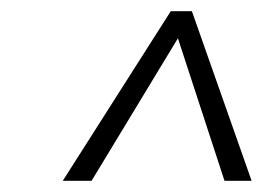

<svg xmlns="http://www.w3.org/2000/svg" viewBox="-20 -849 485 342"><path d="M321.8 -829.1 428.2 -526.9H379.9L296.9 -780.8L143.1 -526.9H91.8L284.2 -829.1Z"/></svg>

Font: Fira Sans Compressed ExtraLight
Style: Italic
Weight: 250
Width: 3
Italic angle: -8°
Designer: Carrois Corporate & Edenspiekermann AG
Foundry: Carrois Corporate GbR & Edenspiekermann AG
Version: Version 4.203;PS 004.203;hotconv 1.0.88;makeotf.lib2.5.64775